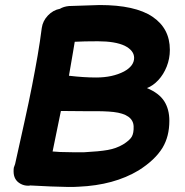

<svg xmlns="http://www.w3.org/2000/svg" viewBox="-20 -739 737 763"><path d="M252 4Q279 4 292 3Q433 -3 531 -62Q596 -103 626 -152Q653 -197 653 -259Q653 -305 632.5 -337Q612 -369 564 -389Q588 -398 609 -420.5Q630 -443 642.5 -474.5Q655 -506 655 -541Q655 -626 586 -672.5Q517 -719 376 -719L254 -715Q233 -713 218 -704Q191 -699 170.5 -677.5Q150 -656 146 -628Q139 -573 129.5 -518Q120 -463 107.5 -399Q95 -335 77 -254L40 -87Q36 -76 35 -73Q34 -68 34 -58Q34 -24 61 -9Q75 -1 92 -1Q97 -1 100 -2L182 2Q232 4 252 4ZM315 -134Q292 -133 218 -135Q212 -136 205 -136Q198 -136 189 -137L222 -298L334 -297Q395 -298 431 -294Q509 -285 511 -237Q512 -210 503.5 -195.5Q495 -181 469 -165Q442 -149 408 -143Q374 -137 315 -134ZM362 -431Q313 -431 254 -438L270 -531L277 -573Q314 -575 369 -575Q438 -575 476 -557Q513 -538 513 -509Q513 -477 473 -455Q427 -431 362 -431Z"/></svg>

Font: Balsamiq Sans
Style: Bold Italic
Weight: 700
Italic angle: -12°
Designer: Michael Angeles
Foundry: Balsamiq SRL
Version: Version 1.020; ttfautohint (v1.8.4.7-5d5b);gftools[0.9.26]